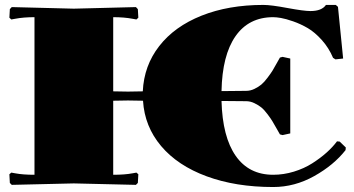

<svg xmlns="http://www.w3.org/2000/svg" viewBox="-20 -750 1440 780"><path d="M120.1 -680.2Q75.7 -680.2 42 -673.8L25.9 -670.9L18.1 -678.2L20 -712.9L27.8 -721.2L279.8 -714.8L532.2 -721.2L540 -712.9L542 -678.2L534.2 -670.9L518.1 -673.8Q484.4 -680.2 439.9 -680.2V-378.9L500 -377.9L560.1 -378.9Q564.9 -483.4 627 -563Q689 -642.6 798.6 -686.3Q908.2 -730 1049.8 -730Q1081.1 -730 1147.7 -717.5Q1214.4 -705.1 1241.2 -705.1Q1287.1 -705.1 1304.2 -730H1344.2L1353 -722.2L1374 -512.2L1342.8 -508.8L1333 -515.1Q1315.9 -555.7 1287.4 -587.4Q1258.8 -619.1 1230.5 -635.7Q1202.1 -652.3 1171.4 -663.1Q1140.6 -673.8 1121.3 -677Q1102.1 -680.2 1089.8 -680.2Q990.7 -680.2 936.8 -603Q882.8 -525.9 879.9 -379.9L980 -380.9Q997.1 -380.9 1013.7 -388.9Q1030.3 -397 1041.7 -406.5Q1053.2 -416 1066.9 -434.3Q1080.6 -452.6 1086.7 -462.4Q1092.8 -472.2 1104 -492.7Q1115.2 -513.2 1117.2 -516.1L1127.9 -519L1159.2 -512.2V-208L1127.9 -201.2L1117.2 -204.1Q1115.7 -206.5 1104 -227.3Q1092.3 -248 1086.4 -257.8Q1080.6 -267.6 1066.9 -285.9Q1053.2 -304.2 1041.7 -313.5Q1030.3 -322.8 1013.7 -330.8Q997.1 -338.9 980 -338.9L879.9 -339.8Q883.8 -193.8 937.5 -116.9Q991.2 -40 1089.8 -40Q1132.3 -40 1173.8 -52.7Q1215.3 -65.4 1248.3 -86.4Q1281.2 -107.4 1306.4 -129.9Q1331.5 -152.3 1349.1 -175.8L1359.9 -174.8L1384.8 -150.9L1383.8 -140.1Q1335.9 -79.1 1256.6 -34.7Q1177.2 9.8 1089.8 9.8Q937.5 9.8 819.6 -33.7Q701.7 -77.1 634.5 -156.7Q567.4 -236.3 561 -340.8L500 -341.8L439.9 -340.8V-40Q486.8 -40 518.1 -45.9L534.2 -48.8L542 -42L540 -6.8L532.2 1L279.8 -4.9L27.8 1L20 -6.8L18.1 -42L25.9 -48.8L42 -45.9Q73.2 -40 120.1 -40Z"/></svg>

Font: Yokawerad
Style: Regular
Weight: 500
Designer: gluk
Foundry: gluk
Version: Version 0.79